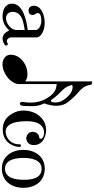

<svg xmlns="http://www.w3.org/2000/svg" viewBox="546 -1610 1079 2212"><g transform="rotate(90 1086.0 -503.5)"><path d="M21.5 -102.1C21.5 -22 98.1 7.3 167 7.3C231 7.3 287.1 -21 329.1 -70.3C353 -25.9 376.5 7.3 428.7 7.3C447.3 6.3 494.6 -7.3 507.3 -32.2L489.7 -56.6C478.5 -49.8 462.9 -42 451.2 -42C430.7 -42 410.6 -68.4 410.6 -86.9V-379.9C410.6 -445.8 316.4 -478.5 241.7 -478.5C168 -478.5 45.9 -446.8 45.9 -352.5C45.9 -320.3 64 -292.5 99.1 -292.5C130.9 -292.5 152.3 -307.1 152.3 -340.8C152.3 -363.8 129.9 -377.4 129.9 -398.4V-399.9C131.8 -437 195.3 -439.9 221.2 -439.9C256.3 -439.9 325.2 -418.5 325.2 -373V-282.7C229 -271 21.5 -233.4 21.5 -102.1ZM115.7 -110.8C115.7 -181.6 172.9 -214.8 234.9 -230.5C255.4 -235.4 300.8 -246.6 325.2 -248.5V-153.8C325.2 -87.9 246.6 -32.2 187.5 -32.2C142.6 -32.2 115.7 -68.4 115.7 -110.8Z M721.2 7.8C746.1 7.8 772.5 2 799.8 -8.8C827.1 -20 851.6 -34.2 873 -52.2C894.5 -69.3 912.6 -89.8 927.2 -113.8C941.4 -137.2 948.2 -160.6 948.2 -183.6V-616.7C966.8 -615.7 986.3 -611.3 1006.8 -605C1052.2 -588.4 1092.8 -543.9 1128.9 -471.2C1150.4 -424.8 1161.6 -374.5 1161.6 -318.8C1161.6 -288.6 1159.2 -258.3 1154.3 -227.5C1153.3 -224.6 1152.8 -221.7 1152.8 -218.8C1152.8 -204.1 1161.1 -192.4 1175.3 -192.4C1183.1 -192.4 1190.4 -198.2 1195.3 -210C1200.2 -218.8 1202.6 -263.2 1202.6 -343.8C1202.6 -387.2 1192.4 -427.7 1172.9 -466.8L1171.4 -475.6L1172.9 -482.9C1174.3 -486.8 1177.2 -494.1 1181.6 -505.4C1185.1 -516.6 1188.5 -532.7 1192.4 -553.7C1196.8 -574.2 1198.2 -594.2 1198.2 -612.8C1198.2 -626 1197.3 -638.2 1195.3 -649.4C1190.9 -682.1 1180.2 -710.4 1164.6 -734.4C1148.4 -758.3 1122.1 -789.1 1085.4 -827.1C1068.8 -844.2 1054.2 -856.9 1042 -866.7C1022.9 -882.3 1004.9 -900.4 989.3 -921.4C973.6 -942.4 962.4 -972.2 955.6 -1010.3C953.6 -1019 946.8 -1023.4 935.1 -1023.4L917.5 -1022.9V-253.4C897 -271 869.6 -279.8 836.4 -279.8C794.4 -279.8 756.8 -270.5 722.2 -252.4C687.5 -233.9 659.7 -210 640.1 -181.2C619.6 -152.3 609.9 -121.6 609.9 -88.4C609.9 -57.6 620.6 -34.7 642.6 -17.6C664.1 -0.5 690.4 7.8 721.2 7.8ZM1138.2 -549.8C1135.3 -549.8 1133.3 -550.8 1131.3 -553.2C1107.4 -589.4 1077.1 -625.5 1039.1 -662.1C1022.5 -677.7 1007.3 -694.8 992.7 -713.9C979.5 -731.9 968.3 -755.9 959.5 -787.1C959 -787.6 958.5 -788.6 958.5 -790.5C958.5 -794.9 965.8 -800.3 972.7 -800.3H981C1009.8 -800.3 1037.1 -790 1064 -769.5C1089.8 -748.5 1113.3 -722.7 1132.3 -692.9C1150.4 -665.5 1160.2 -635.3 1160.2 -602.1C1160.2 -597.2 1159.2 -590.3 1158.7 -581.5C1158.2 -579.1 1157.7 -576.2 1157.7 -574.2C1157.2 -567.9 1155.3 -561.5 1151.4 -555.7C1149.4 -551.3 1145.5 -549.8 1138.2 -549.8Z M1317.9 -62C1356 -16.1 1411.1 4.9 1471.2 4.9C1646 4.9 1671.9 -154.3 1671.9 -183.1C1671.9 -205.1 1661.1 -205.1 1657.2 -205.1C1648.9 -205.1 1642.1 -204.1 1642.1 -187C1642.1 -58.1 1532.2 -28.3 1500 -28.3C1418.9 -28.3 1376 -106.9 1376 -272C1376 -437 1452.1 -471.2 1505.9 -471.2C1558.1 -471.2 1579.1 -447.3 1579.1 -437C1579.1 -428.2 1576.2 -415 1561 -415C1521 -415 1498 -372.1 1498 -341.3C1498 -284.2 1546.9 -266.1 1575.2 -266.1C1575.2 -266.1 1650.9 -269 1650.9 -352.1C1650.9 -482.9 1500 -495.1 1481 -495.1C1338.9 -495.1 1252.9 -369.1 1252.9 -234.4C1252.9 -168.9 1276.9 -112.3 1317.9 -62Z M1706.1 -231.9C1706.1 -102.1 1780.8 15.1 1920.9 15.1C2066.9 15.1 2143.1 -97.2 2143.1 -231.9C2143.1 -369.1 2067.9 -479 1920.9 -479C1778.8 -479 1706.1 -361.8 1706.1 -231.9ZM1798.8 -232.9C1798.8 -315.9 1815.9 -442.9 1924.8 -442.9C2038.1 -442.9 2050.8 -321.8 2050.8 -236.8C2050.8 -153.8 2035.6 -21 1922.9 -21C1814.9 -21 1798.8 -153.8 1798.8 -232.9Z"/></g></svg>

Font: MusGlyphs
Style: Regular
Weight: 400
Version: Version 2.1